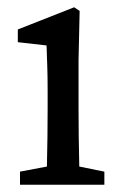

<svg xmlns="http://www.w3.org/2000/svg" viewBox="-20 -508 338 528"><path d="M35 0V-36L109 -50Q110 -88 110.5 -132Q111 -176 111 -210V-257Q111 -298 110 -325.5Q109 -353 108 -383L29 -392V-427L184 -488L199 -478L196 -342V-210Q196 -177 196.5 -132.5Q197 -88 198 -50L267 -36V0Z"/></svg>

Font: Source Serif Pro
Style: Regular
Weight: 400
Designer: Frank Grießhammer
Foundry: Adobe Systems Incorporated
Version: Version 2.000;PS 1.000;hotconv 16.6.51;makeotf.lib2.5.65220